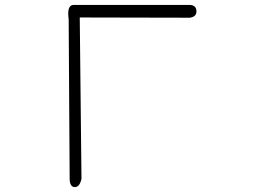

<svg xmlns="http://www.w3.org/2000/svg" viewBox="-20 -771 1040 780"><path d="M751 -751Q776 -750 778 -728Q780 -703 751 -699L304 -700L311 -45Q304 -11 284 -11Q264 -11 263 -43L259 -693Q251 -751 279 -751Z"/></svg>

Font: Yomogi
Style: Regular
Weight: 400
Designer: satsuyako
Foundry: satsuyako
Version: Version 3.100